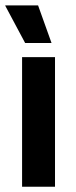

<svg xmlns="http://www.w3.org/2000/svg" viewBox="-26 -706 286 726"><path d="M57.5 0V-490H182V0ZM118 -685.5 168.5 -544.5V-543.5H69L-6 -684V-685.5Z"/></svg>

Font: Anek Bangla
Style: Semi-bold
Weight: 600
Designer: Sulekha Rajkumar (Bangla), Yesha Goshar (Latin)
Foundry: Ek Type
Version: Version 1.002;March 21, 2022;FontCreator 13.0.0.2683 64-bit